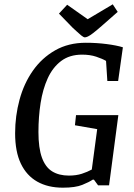

<svg xmlns="http://www.w3.org/2000/svg" viewBox="-20 -858 621 889"><path d="M271 11Q202 11 152.5 -17Q103 -45 76.5 -100.5Q50 -156 50 -241Q50 -321 70.5 -396.5Q91 -472 132.5 -531Q174 -590 235.5 -625Q297 -660 377 -660Q427 -660 473.5 -654Q520 -648 549 -639L527 -483H477L471 -576Q454 -586 425.5 -595.5Q397 -605 360 -605Q302 -605 263 -575.5Q224 -546 201 -495.5Q178 -445 168 -381Q158 -317 158 -247Q158 -173 174 -128.5Q190 -84 221.5 -64.5Q253 -45 299 -45Q333 -45 359 -53.5Q385 -62 405 -73L430 -260L327 -278L332 -325H528L485 0H434L415 -26H409Q393 -15 361 -2Q329 11 271 11ZM373 -685Q367 -685 356 -694Q345 -703 334 -713.5Q323 -724 316 -730L253 -795L291 -836L386 -769L502 -838L525 -803L451 -738Q427 -717 411.5 -705Q396 -693 387 -689Q378 -685 373 -685Z"/></svg>

Font: Faustina Light Medium
Style: Italic
Weight: 500
Italic angle: -8°
Version: Version 1.200